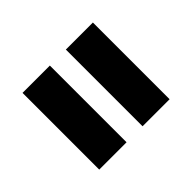

<svg xmlns="http://www.w3.org/2000/svg" viewBox="-66 -549 492 492"><g transform="rotate(45 180.5 -302.5)"><path d="M41 -332V-430H319V-332ZM41 -175V-274H319V-175Z"/></g></svg>

Font: Bricolage Grotesque 36pt Condensed SemiBold
Style: Regular
Weight: 600
Width: 3
Designer: Mathieu Triay
Foundry: Atelier Triay
Version: Version 1.001;gftools[0.9.33.dev8+g029e19f]